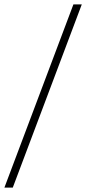

<svg xmlns="http://www.w3.org/2000/svg" viewBox="-56 -740 391 871"><path d="M-36 111H2L315 -720H277Z"/></svg>

Font: Fixel Text 20240404 ExtraLight
Style: Italic
Weight: 200
Width: 4
Italic angle: -10°
Designer: AlfaBravo + MacPaw
Foundry: Kyrylo Tkachov, Marchela Mozhyna, Serhii Makarenko, Maria Weinstein, Zakhar Kryvoshyya
Version: Version 1.211;Glyphs 3.2 (3225)